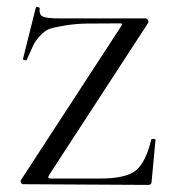

<svg xmlns="http://www.w3.org/2000/svg" viewBox="-20 -520 492 542"><path d="M40 -13 322 -446Q325 -451 324.5 -452.5Q324 -454 317 -454Q258 -454 225.5 -453.5Q193 -453 163 -448Q133 -443 120 -438.5Q107 -434 93.5 -419.5Q80 -405 74 -392.5Q68 -380 56 -352Q55 -348 47 -351Q44 -352 45 -354L81 -498Q82 -502 90 -499Q93 -498 92 -496Q90 -479 100.5 -473.5Q111 -468 150 -468H391Q395 -468 397.5 -463.5Q400 -459 398 -455L118 -25Q113 -16 123 -16H262Q334 -16 362.5 -38Q391 -60 407 -126Q408 -128 413.5 -128Q419 -128 419 -125L408 -8Q408 2 399 2L46 0Q41 0 39 -4.5Q37 -9 40 -13Z"/></svg>

Font: Cormorant SC
Style: Regular
Weight: 400
Designer: Christian Thalmann (Catharsis Fonts)
Version: Version 1.000;PS 002.000;hotconv 1.0.88;makeotf.lib2.5.64775